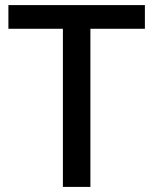

<svg xmlns="http://www.w3.org/2000/svg" viewBox="-20 -734 602 754"><path d="M335 0V-621H549V-714H13V-621H227V0Z"/></svg>

Font: Noto Sans Lao UI Med
Style: Regular
Weight: 500
Designer: Monotype Design Team
Foundry: Monotype Imaging Inc.
Version: Version 2.000